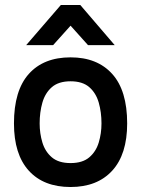

<svg xmlns="http://www.w3.org/2000/svg" viewBox="-20 -740 566 770"><path d="M224 -720H302L440 -559H333L263 -637L193 -559H85ZM36 -245Q36 -377 95.5 -443.5Q155 -510 263 -510Q370 -510 430 -443.5Q490 -377 490 -245Q490 -121 430 -55.5Q370 10 263 10Q155 10 95.5 -55.5Q36 -121 36 -245ZM263 -86Q311 -86 338 -109Q365 -132 376 -168.5Q387 -205 387 -245Q387 -290 376 -328.5Q365 -367 338 -390.5Q311 -414 263 -414Q215 -414 188 -390.5Q161 -367 150 -328.5Q139 -290 139 -245Q139 -205 150 -168.5Q161 -132 188 -109Q215 -86 263 -86Z"/></svg>

Font: Haskoy SemiBold
Style: Regular
Weight: 600
Designer: Ertekin Erdin
Foundry: Ertekin Erdin
Version: Version 1.500; ttfautohint (v1.8.3)